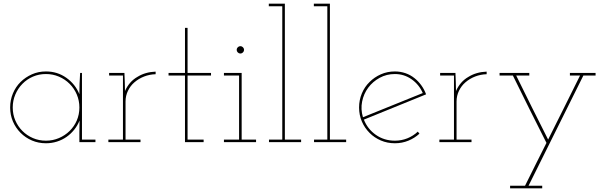

<svg xmlns="http://www.w3.org/2000/svg" viewBox="-20 -770 3281 1040"><path d="M497 0H410V-54Q410 -70 410.5 -85.5Q411 -101 411 -117Q400 -90 382 -67.5Q364 -45 340.5 -28.5Q317 -12 288.5 -3Q260 6 229 6Q188 6 153 -9Q118 -24 91.5 -50.5Q65 -77 50 -112Q35 -147 35 -188Q35 -228 50 -264Q65 -300 91.5 -326Q118 -352 153 -367.5Q188 -383 229 -383Q291 -383 339.5 -348.5Q388 -314 410 -260Q410 -289 411 -317.5Q412 -346 414 -375H424V-14H497ZM229 -369Q191 -369 158.5 -355Q126 -341 101.5 -316Q77 -291 63 -258Q49 -225 49 -188Q49 -150 63 -117.5Q77 -85 101.5 -60.5Q126 -36 158.5 -22Q191 -8 229 -8Q266 -8 299 -22Q332 -36 357 -60.5Q382 -85 396 -117.5Q410 -150 410 -188Q410 -225 396 -258Q382 -291 357 -316Q332 -341 299 -355Q266 -369 229 -369Z M741 0H567V-14H646V-361H571V-375H654L656 -322Q656 -309 656.5 -299.5Q657 -290 657 -277Q668 -302 685 -321.5Q702 -341 725 -354Q746 -367 770.5 -374Q795 -381 823 -382V-368Q790 -367 760.5 -355.5Q731 -344 708 -324Q686 -305 673 -278Q660 -251 660 -220V-14H741Z M1083 0H982V-361H893V-375H982V-619H996V-375H1123V-361H996V-14H1083Z M1367 0H1193V-14H1275V-361H1193V-375H1289V-14H1367ZM1302 -500Q1302 -492 1296 -486Q1290 -480 1282 -480Q1274 -480 1268 -486Q1262 -492 1262 -500Q1262 -508 1268 -514Q1274 -520 1282 -520Q1290 -520 1296 -514Q1302 -508 1302 -500Z M1611 0H1437V-14H1509V-736H1436V-750H1523V-14H1611Z M1855 0H1681V-14H1753V-736H1680V-750H1767V-14H1855Z M2252 -46Q2226 -22 2192 -8Q2158 6 2119 6Q2078 6 2043 -9Q2008 -24 1982 -50Q1955 -77 1940 -112Q1925 -147 1925 -188Q1925 -228 1940 -264Q1955 -300 1982 -326Q2008 -352 2043 -367.5Q2078 -383 2119 -383Q2149 -383 2176.5 -373.5Q2204 -364 2226 -346Q2246 -330 2262 -308Q2278 -286 2288 -259Q2203 -224 2119.5 -190.5Q2036 -157 1951 -122Q1971 -71 2016 -39.5Q2061 -8 2119 -8Q2155 -8 2187 -21Q2219 -34 2243 -57ZM2119 -369Q2074 -369 2036.5 -348.5Q1999 -328 1974.5 -295Q1950 -262 1941.5 -220Q1933 -178 1946 -135Q2027 -168 2108 -200.5Q2189 -233 2270 -266Q2250 -312 2209.5 -340.5Q2169 -369 2119 -369Z M2534 0H2360V-14H2439V-361H2364V-375H2447L2449 -322Q2449 -309 2449.5 -299.5Q2450 -290 2450 -277Q2461 -302 2478 -321.5Q2495 -341 2518 -354Q2539 -367 2563.5 -374Q2588 -381 2616 -382V-368Q2583 -367 2553.5 -355.5Q2524 -344 2501 -324Q2479 -305 2466 -278Q2453 -251 2453 -220V-14H2534Z M2917 250H2743V236H2824Q2853 178 2882 119.5Q2911 61 2940 4Q2894 -87 2848.5 -178Q2803 -269 2758 -361H2686V-375H2847V-361H2776Q2819 -273 2862 -187Q2905 -101 2949 -14Q2991 -97 3034.5 -185Q3078 -273 3122 -361H3067V-375H3206V-361H3140Q3065 -211 2991.5 -62.5Q2918 86 2843 236H2917Z"/></svg>

Font: Josefin Slab Thin
Style: Regular
Weight: 100
Designer: Santiago Orozco
Foundry: Typemade
Version: Version 2.000